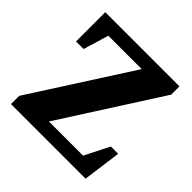

<svg xmlns="http://www.w3.org/2000/svg" viewBox="-179 -861 1021 1021"><g transform="rotate(45 332.0 -350.0)"><path d="M42 0V-62L402 -623H151L108 -480H51V-700H609V-638L250 -77H507L577 -216H632L603 0Z"/></g></svg>

Font: Volkhov
Style: Bold
Weight: 700
Designer: Cyreal (www.cyreal.org)
Foundry: Cyreal (www.cyreal.org)
Version: Version 1.010